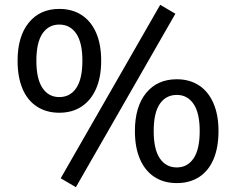

<svg xmlns="http://www.w3.org/2000/svg" viewBox="-20 -751 980 797"><path d="M295 26 232 -11 645 -731 708 -694ZM226 -283Q173 -283 133.5 -308.5Q94 -334 73.5 -382.5Q53 -431 53 -499Q53 -600 99.5 -657Q146 -714 226 -714Q280 -714 319 -688.5Q358 -663 379 -615Q400 -567 400 -499Q400 -431 379 -383Q358 -335 319 -309Q280 -283 226 -283ZM226 -348Q271 -348 296.5 -385.5Q322 -423 322 -499Q322 -574 296.5 -611.5Q271 -649 226 -649Q182 -649 156.5 -612Q131 -575 131 -499Q131 -423 156.5 -385.5Q182 -348 226 -348ZM714 9Q660 9 621 -16.5Q582 -42 561 -90.5Q540 -139 540 -207Q540 -308 586.5 -365Q633 -422 714 -422Q767 -422 806 -396.5Q845 -371 866 -322.5Q887 -274 887 -207Q887 -139 866.5 -90.5Q846 -42 807 -16.5Q768 9 714 9ZM714 -56Q758 -56 783.5 -93.5Q809 -131 809 -207Q809 -282 783.5 -319.5Q758 -357 714 -357Q669 -357 643.5 -320Q618 -283 618 -207Q618 -131 643.5 -93.5Q669 -56 714 -56Z"/></svg>

Font: Nunito Sans 12pt ExtraLight 11pt Medium
Style: Regular
Weight: 500
Version: Version 3.101;gftools[0.9.27]